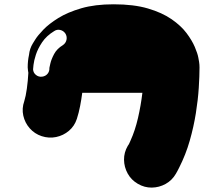

<svg xmlns="http://www.w3.org/2000/svg" viewBox="-20 -661 1040 894"><path d="M509 -641Q603 -641 669 -621.5Q735 -602 779 -571.5Q823 -541 848.5 -507Q874 -473 887 -442.5Q900 -412 903.5 -392.5Q907 -373 907 -373Q908 -366 908.5 -360Q909 -354 909 -347Q909 -307 905.5 -252Q902 -197 892 -134Q882 -71 863.5 -6Q845 59 814 120Q810 128 806.5 134.5Q803 141 799 148Q781 179 751 195.5Q721 212 687 212.5Q653 213 622 195Q591 177 574.5 147Q558 117 557.5 83Q557 49 575 18Q579 13 582 6.5Q585 0 588 -7Q609 -53 622.5 -111.5Q636 -170 643 -229Q643 -229 622 -229Q601 -229 570 -229Q539 -229 509 -229Q475 -229 441.5 -229Q408 -229 385.5 -229Q363 -229 363 -229Q359 -198 353 -167Q347 -136 338 -108Q327 -74 301 -52Q275 -30 241.5 -23Q208 -16 174 -27Q141 -38 118.5 -63.5Q96 -89 88.5 -122.5Q81 -156 93 -190Q100 -212 105 -248Q110 -284 112 -322Q112 -322 110.5 -331Q109 -340 109 -347Q109 -378 115 -405Q118 -435 133 -459Q133 -459 144.5 -477.5Q156 -496 182 -523Q208 -550 251.5 -577Q295 -604 358.5 -622.5Q422 -641 509 -641ZM273 -451Q286 -460 289.5 -475Q293 -490 285 -504Q276 -518 260.5 -521.5Q245 -525 232 -516Q196 -494 176 -464Q156 -434 147 -406Q138 -378 136 -359Q134 -340 134 -338Q135 -322 147.5 -312Q160 -302 176 -304Q192 -306 201.5 -317.5Q211 -329 210 -345Q210 -346 214.5 -365.5Q219 -385 232 -409.5Q245 -434 273 -451Z"/></svg>

Font: Nikukyu
Style: Regular
Weight: 400
Version: Version 1.00